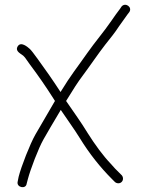

<svg xmlns="http://www.w3.org/2000/svg" viewBox="-20 -739 607 793"><path d="M488 -1C488 -6.3 486.3 -11 483 -15L470 -28C461.3 -36 450.7 -47.3 438 -62C404.6 -97 372.3 -141.7 343 -188C315.1 -234.1 283 -278 253 -322C281.7 -369.3 303.7 -403 319 -423C349.1 -463.2 386.6 -518.7 415 -555C437.4 -583.3 454 -603.1 472 -631C484.2 -648.8 496.4 -664.2 507 -680L514 -689C528 -709.9 497.5 -730.6 482 -712L476 -703C464.1 -687.6 452.4 -671.1 440 -653C406.9 -604.8 375.6 -570 339 -518C297.3 -457.9 274.5 -431.9 230 -359C198.3 -407.9 168.8 -449.9 136 -495C119.3 -518.3 108.3 -532.3 103 -537C93.6 -545.3 66.4 -569.2 53 -547.5C43.6 -532.1 57 -522.5 66 -516C82.2 -506.3 82.7 -501.6 104 -472C138.7 -425.7 169.3 -381.6 202 -330C203.3 -327.3 205 -324.7 207 -322C205.7 -319.3 204.7 -317.7 204 -317C168 -255.7 142 -211 126 -183C104.5 -145.4 67.6 -51.6 57 -9L53 11C46.9 35.6 87.1 43.6 90 20L95 1C105.6 -39.4 138.9 -127.3 160 -164C174.7 -190 198.3 -230.3 231 -285C257 -245.9 284.8 -208.8 310 -168C349.3 -104 394.2 -47.8 442 0L455 13C459 16.3 463.7 18 469 18C479.6 18 488 9.6 488 -1Z"/></svg>

Font: Just Breathe
Style: Regular
Weight: 400
Foundry: Cannot Into Space Fonts
Version: Version 0.72